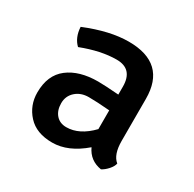

<svg xmlns="http://www.w3.org/2000/svg" viewBox="-99 -801 619 612"><g transform="rotate(30 210.0 -495.5)"><path d="M374 -341Q372 -330 361 -317.5Q350 -305 338 -299Q295 -306 277 -345Q219 -295 160.5 -295Q102 -295 71 -329Q40 -363 40 -410Q40 -474 81 -505.5Q122 -537 191 -537Q215 -537 267 -533V-562Q267 -627 207 -627Q150 -627 80 -600Q57 -622 55 -660Q143 -696 212 -696Q350 -696 350 -565V-411Q350 -360 374 -341ZM175 -360Q223 -360 267 -406V-475Q219 -479 190 -479Q161 -479 142 -462Q123 -445 123 -418.5Q123 -392 137 -376Q151 -360 175 -360Z"/></g></svg>

Font: Signika Negative
Style: Regular
Weight: 400
Designer: Anna Giedrys
Foundry: Anna Giedrys
Version: Version 1.001